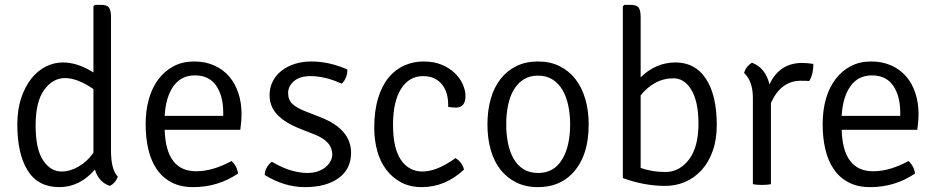

<svg xmlns="http://www.w3.org/2000/svg" viewBox="-20 -755 3843 787"><path d="M238 -499Q298 -499 363 -458V-729L369 -735H396Q419 -735 427 -723.5Q435 -712 435 -685V-138Q435 -59 463 -31Q453 -4 430 7Q384 -9 369 -60Q307 12 223 12Q136 12 93.5 -56Q51 -124 51 -245Q51 -306 67 -353.5Q83 -401 109 -433.5Q135 -466 168.5 -482.5Q202 -499 238 -499ZM233 -52Q267 -52 302.5 -72.5Q338 -93 363 -129V-390Q297 -435 247 -435Q196 -435 161 -386.5Q126 -338 126 -241Q126 -144 156.5 -98Q187 -52 233 -52Z M965 -223H655Q660 -53 784 -53Q852 -53 929 -95Q951 -75 956 -44Q874 12 772 12Q720 12 683 -7.5Q646 -27 622.5 -61.5Q599 -96 588 -143Q577 -190 577 -246Q577 -303 590.5 -350Q604 -397 630 -431Q656 -465 692.5 -484Q729 -503 776 -503Q822 -503 858.5 -486.5Q895 -470 919.5 -441.5Q944 -413 957 -373.5Q970 -334 970 -289Q970 -271 968.5 -254.5Q967 -238 965 -223ZM655 -280H895V-293Q895 -362 866 -404Q837 -446 779 -446Q722 -446 690.5 -401Q659 -356 655 -280Z M1065 -38Q1066 -69 1094 -92Q1139 -66 1174.5 -56Q1210 -46 1239 -46Q1264 -46 1282.5 -52.5Q1301 -59 1314 -69.5Q1327 -80 1334 -93Q1341 -106 1342 -119Q1342 -149 1323.5 -169.5Q1305 -190 1269 -204L1213 -226Q1149 -251 1117 -284.5Q1085 -318 1085 -365Q1085 -396 1098 -421.5Q1111 -447 1134 -465Q1157 -483 1188 -493Q1219 -503 1256 -503Q1330 -503 1404 -470Q1404 -435 1381 -412Q1343 -429 1311.5 -436Q1280 -443 1254 -443Q1208 -443 1184.5 -422Q1161 -401 1161 -374Q1161 -345 1179 -328.5Q1197 -312 1236 -297L1295 -274Q1419 -225 1419 -129Q1419 -62 1368 -25Q1317 12 1230 12Q1145 12 1065 -38Z M1817 -317V-328Q1817 -350 1811 -371Q1805 -392 1792.5 -408Q1780 -424 1760.5 -433.5Q1741 -443 1714 -443Q1657 -443 1624 -391Q1591 -339 1591 -243Q1591 -147 1623.5 -99.5Q1656 -52 1712 -52Q1771 -52 1847 -107Q1874 -91 1882 -60Q1805 12 1709 12Q1661 12 1625 -7Q1589 -26 1564 -58.5Q1539 -91 1526.5 -135.5Q1514 -180 1514 -231Q1514 -300 1529.5 -351.5Q1545 -403 1572.5 -436.5Q1600 -470 1637 -486.5Q1674 -503 1716 -503Q1759 -503 1791 -489.5Q1823 -476 1844.5 -455Q1866 -434 1877 -409Q1888 -384 1888 -362Q1888 -314 1849 -314Q1835 -314 1817 -317Z M2323 -41Q2270 12 2185 12Q2135 12 2096.5 -7Q2058 -26 2031.5 -59.5Q2005 -93 1991.5 -140.5Q1978 -188 1978 -245Q1978 -302 1991.5 -349.5Q2005 -397 2031.5 -431Q2058 -465 2096.5 -484Q2135 -503 2185 -503Q2235 -503 2273.5 -484Q2312 -465 2338.5 -431Q2365 -397 2379 -349.5Q2393 -302 2393 -245Q2393 -111 2323 -41ZM2186 -46Q2250 -46 2283.5 -100.5Q2317 -155 2317 -245Q2317 -285 2309.5 -321.5Q2302 -358 2286 -385.5Q2270 -413 2245 -429Q2220 -445 2185 -445Q2151 -445 2126.5 -429.5Q2102 -414 2086 -387Q2070 -360 2062.5 -323.5Q2055 -287 2055 -245Q2055 -203 2062.5 -167Q2070 -131 2085.5 -104Q2101 -77 2126 -61.5Q2151 -46 2186 -46Z M2533 -25V-729L2539 -735H2566Q2590 -735 2598 -723.5Q2606 -712 2606 -685V-438Q2668 -499 2749 -499Q2830 -499 2874 -431.5Q2918 -364 2918 -243Q2918 -183 2901.5 -136.5Q2885 -90 2856 -58Q2827 -26 2788.5 -9.5Q2750 7 2707 7Q2621 7 2533 -25ZM2606 -364V-67Q2651 -50 2707 -50Q2765 -50 2804 -101Q2843 -152 2843 -248Q2843 -296 2835 -331Q2827 -366 2812.5 -389Q2798 -412 2780 -423Q2762 -434 2741 -434Q2699 -434 2664.5 -414.5Q2630 -395 2606 -364Z M3030 -456Q3037 -482 3062 -498Q3118 -477 3134 -409Q3175 -497 3268 -497Q3289 -497 3314 -493Q3314 -450 3297 -423Q3285 -424 3262 -424Q3181 -424 3140 -333V0Q3125 3 3103 3Q3081 3 3066 0V-354Q3066 -422 3030 -456Z M3740 -223H3430Q3435 -53 3559 -53Q3627 -53 3704 -95Q3726 -75 3731 -44Q3649 12 3547 12Q3495 12 3458 -7.5Q3421 -27 3397.5 -61.5Q3374 -96 3363 -143Q3352 -190 3352 -246Q3352 -303 3365.5 -350Q3379 -397 3405 -431Q3431 -465 3467.5 -484Q3504 -503 3551 -503Q3597 -503 3633.5 -486.5Q3670 -470 3694.5 -441.5Q3719 -413 3732 -373.5Q3745 -334 3745 -289Q3745 -271 3743.5 -254.5Q3742 -238 3740 -223ZM3430 -280H3670V-293Q3670 -362 3641 -404Q3612 -446 3554 -446Q3497 -446 3465.5 -401Q3434 -356 3430 -280Z"/></svg>

Font: Signika
Style: Light
Weight: 300
Designer: Anna Giedrys
Foundry: Anna Giedrys
Version: Version 1.001